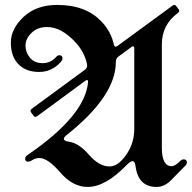

<svg xmlns="http://www.w3.org/2000/svg" viewBox="-20 -738 768 768"><path d="M209 -718.3Q324.7 -718.3 387.7 -649.9Q424.3 -610.8 435.5 -560.1Q437.5 -551.3 442.9 -551.3Q445.8 -551.3 451.2 -555.2L669.9 -715.3Q673.8 -718.3 677.7 -718.3Q681.6 -718.3 685.5 -712.9L693.8 -701.7Q696.8 -697.8 696.8 -693.8Q696.8 -689.9 691.4 -686Q627.4 -639.2 627.4 -560.1V-147.5Q627.4 -73.2 666.5 -73.2Q680.2 -73.2 700.7 -93.8Q707.5 -100.6 714.8 -100.6Q727.5 -100.6 727.5 -87.9Q727.5 -81.5 721.7 -75.7L664.1 -17.1Q637.7 9.8 606.4 9.8Q532.7 9.8 522 -74.2Q519.5 -93.3 510.5 -93.3Q501.5 -93.3 487.3 -78.6Q401.9 9.8 330.6 9.8Q271 9.8 221.2 -48.1Q171.4 -106 137.2 -106Q121.6 -106 106 -95.7Q99.1 -91.3 92.3 -91.3Q80.6 -91.3 80.6 -103.5Q80.6 -111.3 89.8 -117.7Q319.3 -274.4 332 -407.7Q333 -418 328.1 -418Q325.7 -418 320.3 -414.1L128.9 -273.4Q125 -270.5 121.1 -270.5Q117.2 -270.5 113.3 -275.9L105 -287.6Q102.1 -291.5 102.1 -295.4Q102.1 -299.3 107.4 -303.2L318.4 -458Q328.6 -465.3 328.6 -475.6Q328.6 -478.5 328.1 -481Q318.4 -528.8 282.7 -567.9Q225.6 -629.9 168.5 -629.9Q129.9 -629.9 106 -606.4Q82 -583 82 -555.9Q82 -528.8 99.9 -507.1Q117.7 -485.4 150.1 -485.4Q182.6 -485.4 204.1 -509.8Q210.4 -517.1 217.3 -517.1Q230 -517.1 230 -503.9Q230 -498 223.6 -490.7Q188 -450.2 136 -450.2Q84 -450.2 53.7 -481.2Q23.4 -512.2 23.4 -567.4Q23.4 -622.6 74.2 -670.4Q125 -718.3 209 -718.3ZM235.4 -182.6Q235.4 -173.8 256.8 -170.9Q295.4 -165.5 335.9 -118.9Q376.5 -72.3 417.5 -72.3Q444.3 -72.3 467.3 -97.2Q517.1 -150.4 517.1 -222.7V-543.5Q517.1 -552.7 512.2 -552.7Q509.3 -552.7 504.9 -549.3L453.6 -511.7Q443.4 -504.4 443.4 -490.2Q443.4 -354.5 247.1 -198.2Q235.4 -189 235.4 -182.6Z"/></svg>

Font: UnifrakturMaguntia
Style: Book
Weight: 400
Designer: j. 'mach' wust, Gerrit Ansmann, Georg Duffner, based on a font by Peter Wiegel, original typeface by Carl Albert Fahrenw
Version: Version 2017-03-19